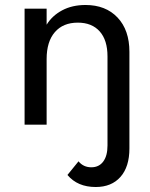

<svg xmlns="http://www.w3.org/2000/svg" viewBox="-20 -500 601 770"><path d="M167 0H78.6V-465.3H167V-400.9Q189 -437 229.2 -458.5Q269.5 -480 322.8 -480Q403.8 -480 451.4 -429.7Q499 -379.4 499 -292V95.2Q499 168.9 463.1 209.5Q427.2 250 363.8 250Q291 250 250.5 201.7L294.9 147Q314.5 170.9 346.2 170.9Q377 170.9 394 147.9Q411.1 125 411.1 83.5V-273.9Q411.1 -338.9 379.9 -374Q348.6 -409.2 292 -409.2Q232.9 -409.2 200 -371.1Q167 -333 167 -263.2Z"/></svg>

Font: Spartan MB Med
Style: Regular
Weight: 500
Designer: Matt Bailey, Mirko Velimirovic
Foundry: Matt Bailey
Version: Version 1.005